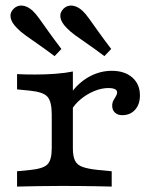

<svg xmlns="http://www.w3.org/2000/svg" viewBox="-20 -688 582 708"><path d="M209.8 -2.4Q157.2 -2.4 118.5 -1.6Q79.8 -0.8 42.9 0V-56.5L90.3 -61.1Q139.1 -65.8 154.9 -81.8Q170.8 -97.7 170.8 -141.5V-206.7H248.7V-141.5Q248.7 -112.1 256.6 -95.7Q264.5 -79.4 284.8 -72.3Q305.2 -65.1 342.7 -61.2L391.9 -56.5V0Q365.4 -0.8 338 -1.2Q310.6 -1.6 279.3 -2Q248 -2.4 209.8 -2.4ZM170.8 -206.7V-265.3Q170.8 -313.8 154.9 -331.4Q139.1 -349 90.3 -353.7L42.9 -358.4V-414.8Q54.7 -414 71.6 -413.6Q88.5 -413.2 109.6 -413.2Q148.8 -413.2 185.4 -416Q222 -418.8 248.7 -424.4V-414.8V-206.7ZM430.8 -263.3Q413.9 -263.3 403.8 -272.8Q393.7 -282.3 393.7 -298.1Q393.7 -309.3 398.4 -317.8Q403.2 -326.2 407.5 -333.5Q411.9 -340.7 411.9 -347.2Q411.9 -363.3 379.4 -363.3Q354.1 -363.3 327.3 -352.1Q300.5 -341 277.7 -322.2Q254.9 -303.5 242.4 -280.2L240.1 -342.3Q268.6 -382.9 308.5 -404.9Q348.4 -426.9 392.1 -426.9Q439.7 -426.9 467.9 -402.2Q496 -377.6 496 -336.3Q496 -303.3 478.2 -283.3Q460.4 -263.3 430.8 -263.3ZM181.2 -481Q147 -506.8 120.1 -525.3Q93.2 -543.8 73.7 -557.9Q54.2 -572.1 42.1 -585Q22.2 -605 19.1 -623.4Q16.1 -641.8 30.8 -656.3Q44.7 -669.5 63.6 -667.2Q82.4 -664.9 100.9 -647.9Q111.6 -638 125.6 -618.3Q139.5 -598.6 159.5 -570.7Q179.5 -542.8 206.4 -507.4ZM364.9 -481Q330.7 -506.8 303.8 -525.3Q276.9 -543.8 257.4 -557.9Q238 -572.1 225.9 -585Q205.9 -605 202.9 -623.4Q199.9 -641.8 214.5 -656.3Q228.4 -669.5 247.3 -667.2Q266.1 -664.9 284.6 -647.9Q295.3 -638 309.3 -618.3Q323.2 -598.6 343.2 -570.7Q363.2 -542.8 390.1 -507.4Z"/></svg>

Font: Playfair 5pt SemiExpanded Light
Style: Regular
Weight: 300
Width: 6
Designer: Claus Eggers Sørensen
Foundry: Claus Eggers Sørensen
Version: Version 2.203